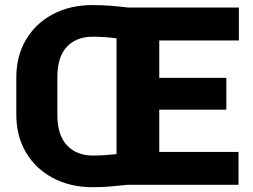

<svg xmlns="http://www.w3.org/2000/svg" viewBox="-20 -741 1014 770"><path d="M351.6 -720.7Q388.7 -720.7 424.6 -717.8Q460.4 -714.8 493.2 -710.9H938V-578.6H618.7V-428.7H887.7V-301.3H618.7V-131.8H936.5V0H493.2Q460.4 3.4 425 6.6Q389.6 9.8 352.5 9.8Q261.7 9.8 192.4 -27.1Q123 -64 84.2 -129.6Q45.4 -195.3 45.4 -281.2V-429.7Q45.4 -516.1 84 -581.5Q122.6 -647 191.7 -683.8Q260.7 -720.7 351.6 -720.7ZM210 -281.2Q210 -199.2 248.5 -158.2Q287.1 -117.2 352.5 -117.2Q377 -117.2 400.9 -118.9Q424.8 -120.6 447.3 -123V-587.4Q424.8 -590.3 400.6 -592Q376.5 -593.8 351.6 -593.8Q286.1 -593.8 248 -553.2Q210 -512.7 210 -430.7Z"/></svg>

Font: Vazirmatn RD UI FD Black
Style: Regular
Weight: 900
Designer: Saber Rastikerdar
Foundry: Saber Rastikerdar
Version: Version 33.003